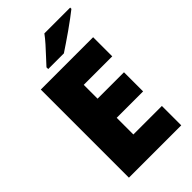

<svg xmlns="http://www.w3.org/2000/svg" viewBox="-276 -1014 1100 1100"><g transform="rotate(-45 274.5 -463.5)"><path d="M501 0H77V-714H501V-559H270V-447H484V-292H270V-157H501ZM528 -917Q510 -903 483 -882.5Q456 -862 425 -840.5Q394 -819 365.5 -799.5Q337 -780 317 -767H190V-781Q207 -800 231 -825.5Q255 -851 279 -878Q303 -905 319 -927H528Z"/></g></svg>

Font: Noto Sans Black
Style: Regular
Weight: 900
Designer: Monotype Design Team
Foundry: Monotype Imaging Inc.
Version: Version 2.007